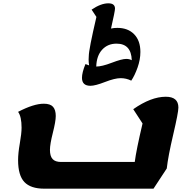

<svg xmlns="http://www.w3.org/2000/svg" viewBox="-20 -1112 1134 1157"><path d="M525 -595Q474 -595 474 -643Q474 -675 495 -726Q509 -720 517 -718Q514 -736 514 -753Q514 -768 515 -774Q515 -813 561 -1010L532 -1054Q588 -1092 633 -1092Q673 -1092 673 -1060Q673 -1045 649 -940Q666 -944 687 -944Q751 -944 788.5 -905.5Q826 -867 826 -799Q826 -753 809 -705Q792 -657 771 -626Q741 -641 707 -641Q672 -641 613 -618Q554 -595 525 -595ZM682 -849Q629 -849 595.5 -812.5Q562 -776 560 -711Q594 -711 654 -734Q714 -757 741 -757Q760 -757 774 -749Q771 -849 682 -849ZM247 25Q165 25 127 -15Q89 -55 89 -147Q89 -189 99.5 -248.5Q110 -308 110 -343Q110 -409 89 -438Q183 -487 244 -487Q283 -487 299.5 -468.5Q316 -450 316 -413Q316 -381 298.5 -312Q281 -243 281 -209Q281 -171 297 -153.5Q313 -136 348 -136H792Q801 -207 839 -368L783 -454Q890 -529 979 -529Q1055 -529 1055 -464Q1055 -434 1024 -302Q993 -170 985 -97L905 25Z"/></svg>

Font: Lemonada
Style: Bold
Weight: 700
Designer: Mohamed Gaber (Arabic), Eduardo Tunni (Latin)
Foundry: Kief Type Foundry
Version: Version 4.004